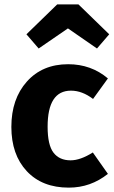

<svg xmlns="http://www.w3.org/2000/svg" viewBox="-20 -842 520 879"><path d="M157 -620 101 -685 242 -822H339L480 -685L424 -620L291 -712ZM292 -548Q397 -548 474 -483L406 -389Q356 -427 305 -427Q198 -427 198 -262Q198 -178 225 -143Q252 -108 303 -108Q348 -108 405 -144L474 -46Q395 17 295 17Q173 17 102.5 -58.5Q32 -134 32 -261Q32 -389 103 -468.5Q174 -548 292 -548Z"/></svg>

Font: Fira Sans
Style: Bold
Weight: 700
Designer: bBox Type GmbH & Carrois Corporate GbR & Edenspiekermann AG
Foundry: bBox Type GmbH & Carrois Corporate GbR & Edenspiekermann AG
Version: Version 4.301;PS 004.301;hotconv 1.0.88;makeotf.lib2.5.64775